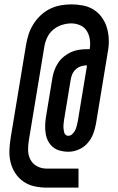

<svg xmlns="http://www.w3.org/2000/svg" viewBox="-20 -779 540 878"><path d="M194 79Q165 79 137.5 73Q110 67 87.5 51.5Q65 36 50 13Q35 -10 28.5 -36.5Q22 -63 23 -92Q24 -121 29 -150L99 -573Q103 -597 110.5 -621Q118 -645 132 -667.5Q146 -690 165.5 -708.5Q185 -727 208.5 -738.5Q232 -750 256.5 -754.5Q281 -759 306 -759Q333 -759 359 -754Q385 -749 406.5 -736Q428 -723 443.5 -702.5Q459 -682 467 -658Q475 -634 477 -607.5Q479 -581 475 -554L419 -214Q415 -190 406 -166.5Q397 -143 380 -124Q363 -105 339.5 -95Q316 -85 292 -85Q273 -85 254.5 -90Q236 -95 222.5 -106Q209 -117 200.5 -133Q192 -149 189 -167.5Q186 -186 186.5 -205Q187 -224 190 -243L220 -425Q223 -442 229.5 -459.5Q236 -477 246.5 -492.5Q257 -508 272.5 -520.5Q288 -533 304.5 -540.5Q321 -548 339 -551Q357 -554 375 -554H390Q394 -576 391 -597.5Q388 -619 377.5 -636.5Q367 -654 347.5 -663Q328 -672 306 -672Q284 -672 261.5 -664.5Q239 -657 221.5 -641.5Q204 -626 194.5 -604.5Q185 -583 182 -561L112 -138Q108 -115 108.5 -91.5Q109 -68 119.5 -48.5Q130 -29 150 -18.5Q170 -8 193 -8H339V79ZM292 -158Q303 -158 311.5 -166.5Q320 -175 324.5 -185Q329 -195 331.5 -205.5Q334 -216 336 -226L378 -480H375Q362 -480 349 -475.5Q336 -471 325.5 -461Q315 -451 310 -438.5Q305 -426 303 -413L273 -231Q272 -223 271 -215.5Q270 -208 270 -200Q270 -193 271 -186.5Q272 -180 273.5 -173.5Q275 -167 280 -162.5Q285 -158 292 -158Z"/></svg>

Font: Iosevka Term Curly Semibold
Style: Italic
Weight: 600
Italic angle: -9°
Designer: Belleve Invis
Foundry: Belleve Invis
Version: Version 32.3.0